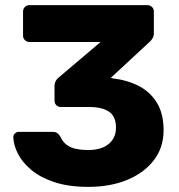

<svg xmlns="http://www.w3.org/2000/svg" viewBox="-20 -720 699 750"><path d="M325 10Q248 10 192.5 -8.5Q137 -27 102 -56.5Q67 -86 50 -119.5Q33 -153 32 -184Q32 -193 38.5 -199Q45 -205 54 -205H185Q196 -205 203 -200.5Q210 -196 216 -186Q224 -167 239.5 -155Q255 -143 277 -138.5Q299 -134 325 -134Q376 -134 404.5 -157.5Q433 -181 433 -222Q433 -265 406 -283.5Q379 -302 329 -302H218Q207 -302 200 -309Q193 -316 193 -327V-383Q193 -395 198 -404Q203 -413 209 -417L373 -556H95Q85 -556 77.5 -563Q70 -570 70 -581V-675Q70 -686 77.5 -693Q85 -700 95 -700H555Q566 -700 573.5 -693Q581 -686 581 -675V-590Q581 -579 576 -570.5Q571 -562 565 -557L413 -416L420 -414Q478 -407 522.5 -384Q567 -361 593 -318.5Q619 -276 619 -211Q619 -143 580.5 -93.5Q542 -44 476 -17Q410 10 325 10Z"/></svg>

Font: Rubik
Style: Bold
Weight: 700
Designer: Hubert and Fischer
Foundry: Hubert and Fischer
Version: Version 2.300;gftools[0.9.30]